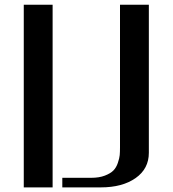

<svg xmlns="http://www.w3.org/2000/svg" viewBox="-20 -812 748 832"><path d="M208 -791.5V0H83V-791.5ZM250 0V-41.5H375Q409.7 -41.5 434.3 -51Q459 -60.5 471.4 -73.2Q483.9 -85.9 490.7 -106.2Q497.6 -126.5 498.8 -139.9Q500 -153.3 500 -172.9V-791.5H625V-149.9Q625 -80.6 567.6 -40.3Q510.3 0 417 0Z"/></svg>

Font: Gputeks
Style: Bold
Weight: 600
Width: 8
Version: Version 0.9